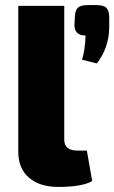

<svg xmlns="http://www.w3.org/2000/svg" viewBox="-20 -723 450 756"><path d="M327 -703H358Q387 -703 398 -693Q409 -683 410 -658V-613Q409 -535 361 -473L303 -488Q315 -526 317 -583Q275 -583 273 -622L275 -658Q276 -683 287 -693Q298 -703 327 -703ZM233 -700V-173Q233 -130 286 -130H322L343 -10Q303 13 209 13Q136 13 94 -23.5Q52 -60 52 -125V-700Z"/></svg>

Font: Exo 2.0 Extra Bold
Style: Regular
Weight: 800
Designer: Natanael Gama
Version: Version 1.001;PS 001.001;hotconv 1.0.70;makeotf.lib2.5.58329